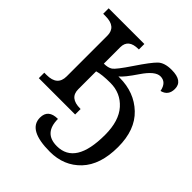

<svg xmlns="http://www.w3.org/2000/svg" viewBox="-215 -672 1042 1042"><g transform="rotate(45 306.0 -151.0)"><path d="M248 83Q248 191.9 348.1 191.9Q490.2 191.9 490.2 -36.1Q490.2 -144 439.7 -200.4Q389.2 -256.8 311 -256.8Q245.6 -256.8 211.9 -246.1V-108.9Q211.9 -42 293.9 -42H296.9V0H18.1V-42H36.1Q118.2 -42 118.2 -113.8V-425.8Q118.2 -494.1 36.1 -494.1H18.1V-536.1H292V-494.1H289.1Q211.9 -494.1 211.9 -431.2V-305.2Q244.1 -305.2 262.2 -317.4Q280.3 -329.6 334.5 -410.4Q388.7 -491.2 415 -516.6Q441.4 -542 496.1 -542Q582 -542 582 -481Q582 -429.7 534.2 -418Q523.4 -474.1 478 -474.1Q438 -474.1 389.4 -402.1Q340.8 -330.1 316.9 -312H326.2Q439 -312 512.9 -241.7Q586.9 -171.4 586.9 -40Q586.9 96.2 518.8 168.2Q450.7 240.2 342.8 240.2Q173.8 240.2 173.8 147Q173.8 83 248 83Z"/></g></svg>

Font: Droid Serif
Style: Regular
Weight: 400
Designer: Monotype Design team
Foundry: Monotype Imaging Inc.
Version: Version 1.03